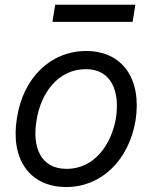

<svg xmlns="http://www.w3.org/2000/svg" viewBox="-20 -764 633 796"><path d="M208.8 -744.3 197.4 -673.3H529.8L541.2 -744.3ZM255 11.4C398.8 11.4 513.8 -98 541.9 -264.2C568.9 -437.5 486.9 -552.6 337.4 -552.6C191.4 -552.6 76.3 -443.2 50.4 -275.6C21.7 -103.7 103.3 11.4 255 11.4ZM256.4 -63.9C146 -63.9 113.3 -157.7 131.4 -264.2C148.4 -376.4 219.8 -477.3 335.9 -477.3C444.2 -477.3 476.9 -382.1 460.9 -275.6C441.8 -163 370.4 -63.9 256.4 -63.9Z"/></svg>

Font: Riot Sans 2.0
Style: Italic
Weight: 400
Italic angle: -9.39999°
Designer: Rasmus Andersson
Foundry: rsms
Version: Version 3.006;hotconv 1.0.109;makeotfexe 2.5.65596